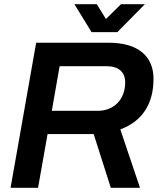

<svg xmlns="http://www.w3.org/2000/svg" viewBox="-20 -888 757 908"><path d="M665 -868H552L481 -798L438 -868H332L413 -736H535ZM30 0H160L205 -254H423L504 0H642L549 -276C652 -314 706 -396 706 -515C706 -620 636 -686 493 -686H151ZM225 -364 262 -575H483C542 -575 572 -547 572 -498C572 -416 517 -364 443 -364Z"/></svg>

Font: Archivo SemiBold
Style: Italic
Weight: 600
Italic angle: -10°
Designer: Hector Gatti
Foundry: Omnibus-Type
Version: Version 2.001